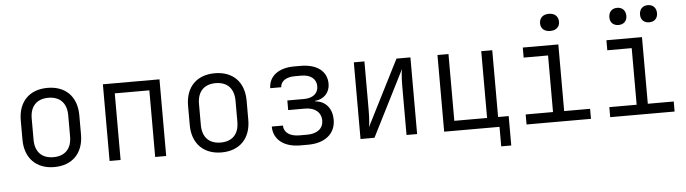

<svg xmlns="http://www.w3.org/2000/svg" viewBox="-52 -1003 4905 1372"><g transform="rotate(-5 2400.0 -317.0)"><path d="M300 9C429 9 510 -72 510 -206V-344C510 -479 429 -559 300 -559C171 -559 90 -479 90 -344V-206C90 -72 172 9 300 9ZM300 -62C218 -62 169 -110 169 -199V-351C169 -440 219 -488 300 -488C381 -488 431 -440 431 -351V-199C431 -110 382 -62 300 -62Z M697 0H776V-478H1024V0H1103V-550H697Z M1500 9C1629 9 1710 -72 1710 -206V-344C1710 -479 1629 -559 1500 -559C1371 -559 1290 -479 1290 -344V-206C1290 -72 1372 9 1500 9ZM1500 -62C1418 -62 1369 -110 1369 -199V-351C1369 -440 1419 -488 1500 -488C1581 -488 1631 -440 1631 -351V-199C1631 -110 1582 -62 1500 -62Z M2064 8H2121C2243 8 2318 -55 2318 -154C2318 -234 2273 -290 2198 -296V-300C2261 -305 2304 -351 2304 -413C2304 -505 2231 -558 2116 -558H2069C1958 -558 1887 -504 1886 -418H1965C1966 -461 2006 -488 2069 -488H2116C2181 -488 2222 -455 2222 -403C2222 -352 2184 -320 2120 -320H2000V-251H2122C2192 -251 2236 -214 2236 -155C2236 -99 2192 -64 2121 -64H2064C1996 -64 1953 -95 1953 -144H1873C1873 -51 1947 8 2064 8Z M2497 0H2597L2836 -473C2827 -435 2827 -367 2827 -311V0H2903V-550H2803L2564 -78C2573 -116 2573 -183 2573 -240V-550H2497Z M3494 140H3566V-71H3490V-550H3411V-71H3176V-550H3097V0H3494Z M3915 -651C3957 -651 3983 -674 3983 -711C3983 -750 3957 -774 3915 -774C3873 -774 3847 -750 3847 -711C3847 -674 3873 -651 3915 -651ZM3688 0H4150V-72H3964V-550H3709V-478H3884V-72H3688Z M4625 -651C4662 -651 4686 -674 4686 -711C4686 -750 4662 -774 4625 -774C4588 -774 4564 -750 4564 -711C4564 -674 4588 -651 4625 -651ZM4405 -651C4442 -651 4466 -674 4466 -711C4466 -750 4442 -774 4405 -774C4368 -774 4344 -750 4344 -711C4344 -674 4368 -651 4405 -651ZM4288 0H4750V-72H4564V-550H4309V-478H4484V-72H4288Z"/></g></svg>

Font: JetBrains Mono Light
Style: Regular
Weight: 336
Monospace: yes
Designer: Philipp Nurullin, Konstantin Bulenkov
Foundry: JetBrains
Version: Version 2.305